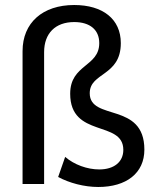

<svg xmlns="http://www.w3.org/2000/svg" viewBox="-20 -734 608 766"><path d="M372 12C484 12 556 -43 556 -137C556 -329 338 -250 338 -362C338 -446 462 -429 462 -562C462 -658 390 -714 276 -714C150 -714 70 -643 70 -530V0H156V-526C156 -601 201 -646 276 -646C339 -646 376 -615 376 -562C376 -467 260 -478 260 -360C260 -182 472 -256 472 -136C472 -88 435 -58 376 -58C328 -58 276 -77 240 -108L212 -28C256 -4 316 12 372 12Z"/></svg>

Font: Ronzino
Style: Regular
Weight: 400
Designer: Nunzio Mazzaferro
Foundry: Collletttivo
Version: Version 1.000;Glyphs 3.3 (3337)